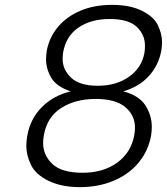

<svg xmlns="http://www.w3.org/2000/svg" viewBox="-20 -747 685 788"><path d="M270 -372Q211 -392 190 -428.5Q169 -465 169 -503Q169 -520 172 -539Q182 -593 217 -635.5Q252 -678 309 -702.5Q366 -727 440 -727Q514 -727 563 -702.5Q612 -678 628.5 -642.5Q645 -607 645 -574Q645 -557 642 -539Q631 -479 591 -435Q551 -391 486 -372Q551 -355 577 -314Q603 -273 603 -227Q603 -209 600 -190Q588 -126 548 -78.5Q508 -31 446 -5Q384 21 308 21Q232 21 179 -5Q126 -31 107 -70.5Q88 -110 88 -148Q88 -168 92 -190Q104 -259 151.5 -307Q199 -355 270 -372ZM573 -531Q575 -546 575 -559Q575 -605 541 -637Q507 -669 430 -669Q353 -669 301.5 -633.5Q250 -598 239 -531Q237 -517 237 -505Q237 -461 272 -428Q307 -395 382 -395Q457 -395 509.5 -432Q562 -469 573 -531ZM372 -341Q290 -341 231.5 -304Q173 -267 160 -192Q157 -175 157 -160Q157 -110 195 -74Q233 -38 319 -38Q404 -38 461 -79.5Q518 -121 531 -192Q534 -209 534 -223Q534 -274 494 -307.5Q454 -341 372 -341Z"/></svg>

Font: Fz Poppins Light
Style: Italic
Weight: 300
Italic angle: -10°
Designer: Ninad Kale (Devanagari), Jonny Pinhorn (Latin)
Foundry: Indian Type Foundry
Version: Vit hóa bi Vntype.Com & FontZin.Com